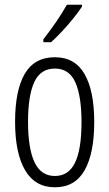

<svg xmlns="http://www.w3.org/2000/svg" viewBox="-20 -785 464 815"><path d="M380 -267Q380 -134 339 -62Q298 10 213 10Q129 10 86.5 -62.5Q44 -135 44 -268Q44 -401 85 -471.5Q126 -542 213 -542Q298 -542 339 -470.5Q380 -399 380 -267ZM99 -268Q99 -155 126.5 -96.5Q154 -38 213 -38Q271 -38 298.5 -94.5Q326 -151 326 -267Q326 -376 300 -435Q274 -494 213 -494Q152 -494 125.5 -436.5Q99 -379 99 -268ZM328 -757Q313 -734 290 -705.5Q267 -677 242 -650.5Q217 -624 197 -606H164V-618Q195 -658 219 -693Q243 -728 264 -765H328Z"/></svg>

Font: Noto Sans Myanmar ExtraCondensed Light
Style: Regular
Weight: 300
Width: 2
Designer: Monotype Design Team
Foundry: Monotype Imaging Inc.
Version: Version 2.107; ttfautohint (v1.8.4.7-5d5b)